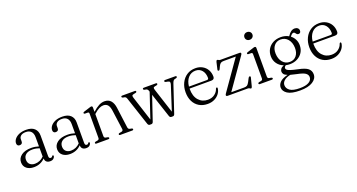

<svg xmlns="http://www.w3.org/2000/svg" viewBox="-50 -1396 4417 2378"><g transform="rotate(-20 2158.0 -207.5)"><path d="M46.5 -100Q46.5 -155 94 -190.5Q141.5 -226 225 -226Q252.5 -226 277.2 -221.8Q302 -217.5 323 -210.5V-332.5Q323 -381.5 298.5 -407.5Q274 -433.5 229.5 -433.5Q185.5 -433.5 164 -415.2Q142.5 -397 142.5 -372.5V-343Q142.5 -305.5 103.5 -305.5Q87 -305.5 78 -315.5Q69 -325.5 69 -342.5Q69 -372 89.8 -398.5Q110.5 -425 149.2 -441.8Q188 -458.5 242.5 -458.5Q314.5 -458.5 351.2 -424Q388 -389.5 388 -330.5V-59.5Q388 -27 412 -27Q421.5 -27 427 -31.2Q432.5 -35.5 436 -41.5Q441 -48.5 445.5 -48.5Q454.5 -48.5 454.5 -37Q454.5 -20.5 438.2 -5.2Q422 10 392.5 10Q361.5 10 344 -5.5Q326.5 -21 326.5 -50.5Q266.5 10.5 178.5 10.5Q119.5 10.5 83 -19Q46.5 -48.5 46.5 -100ZM114.5 -110Q114.5 -69 139.8 -47.2Q165 -25.5 204 -25.5Q273 -25.5 323 -77.5V-186Q302.5 -193 280 -197.8Q257.5 -202.5 232 -202.5Q176.5 -202.5 145.5 -177.8Q114.5 -153 114.5 -110Z M522 -100Q522 -155 569.5 -190.5Q617 -226 700.5 -226Q728 -226 752.8 -221.8Q777.5 -217.5 798.5 -210.5V-332.5Q798.5 -381.5 774 -407.5Q749.5 -433.5 705 -433.5Q661 -433.5 639.5 -415.2Q618 -397 618 -372.5V-343Q618 -305.5 579 -305.5Q562.5 -305.5 553.5 -315.5Q544.5 -325.5 544.5 -342.5Q544.5 -372 565.2 -398.5Q586 -425 624.8 -441.8Q663.5 -458.5 718 -458.5Q790 -458.5 826.8 -424Q863.5 -389.5 863.5 -330.5V-59.5Q863.5 -27 887.5 -27Q897 -27 902.5 -31.2Q908 -35.5 911.5 -41.5Q916.5 -48.5 921 -48.5Q930 -48.5 930 -37Q930 -20.5 913.8 -5.2Q897.5 10 868 10Q837 10 819.5 -5.5Q802 -21 802 -50.5Q742 10.5 654 10.5Q595 10.5 558.5 -19Q522 -48.5 522 -100ZM590 -110Q590 -69 615.2 -47.2Q640.5 -25.5 679.5 -25.5Q748.5 -25.5 798.5 -77.5V-186Q778 -193 755.5 -197.8Q733 -202.5 707.5 -202.5Q652 -202.5 621 -177.8Q590 -153 590 -110Z M1116 -435.5V-377.5Q1162.5 -419.5 1200.2 -439Q1238 -458.5 1274.5 -458.5Q1328 -458.5 1357.5 -424.5Q1387 -390.5 1395 -329L1430.5 -59.5Q1434 -35 1454 -30.5L1478 -26Q1492 -22 1492 -12.5Q1492 0 1476 0H1318.5Q1302.5 0 1302.5 -12.5Q1302.5 -22 1316 -25.5L1343.5 -30.5Q1368.5 -35.5 1365.5 -59L1330.5 -315Q1323.5 -366.5 1303 -391.2Q1282.5 -416 1244.5 -416Q1218 -416 1189 -401.8Q1160 -387.5 1125 -356L1116 -348V-57.5Q1116 -35 1137 -30.5L1163 -25.5Q1177 -22 1177 -12.5Q1177 0 1161 0H1004.5Q988.5 0 988.5 -12.5Q988.5 -22 1002.5 -26L1030 -31Q1051 -35.5 1051 -57V-377.5Q1051 -395.5 1035.5 -397L995.5 -397.5Q982.5 -399.5 982.5 -409Q982.5 -418.5 997.5 -423.5L1070 -446.5Q1091.5 -454 1099 -454Q1116 -454 1116 -435.5Z M1725.5 7H1704.5Q1687 7 1679 -15L1555.5 -387.5Q1550.5 -403.5 1544 -410.2Q1537.5 -417 1527.5 -419.5L1506 -423.5Q1492 -428 1492 -437Q1492 -449.5 1508 -449.5H1672.5Q1688 -449.5 1688 -437Q1688 -427 1673 -423.5L1650 -419Q1628 -414.5 1625.2 -404.5Q1622.5 -394.5 1630 -372.5L1733.5 -52L1843 -379L1838.5 -392.5Q1831 -414 1812.5 -418.5L1790.5 -423Q1776 -427.5 1776 -437Q1776 -449.5 1792.5 -449.5H1949.5Q1965 -449.5 1965 -437Q1965 -427 1950 -423L1925 -418Q1909 -414.5 1907 -404.8Q1905 -395 1911 -377L2016.5 -52L2119 -369Q2126.5 -392.5 2122 -403.8Q2117.5 -415 2097 -419L2072.5 -423.5Q2057 -427 2057 -437Q2057 -449.5 2073 -449.5H2205.5Q2222 -449.5 2222 -437Q2222 -427.5 2207 -423L2188.5 -419Q2177.5 -416 2169.5 -405.8Q2161.5 -395.5 2154 -373L2033.5 -13Q2026.5 7 2009 7H1988.5Q1971 7 1963.5 -14.5L1858.5 -331.5L1750.5 -13Q1743 7 1725.5 7Z M2649 -283.5Q2649 -245.5 2607 -245.5H2321Q2320.5 -244 2320.5 -242Q2320.5 -143.5 2367.5 -90.5Q2414.5 -37.5 2489 -37.5Q2542.5 -37.5 2579.2 -65.2Q2616 -93 2627.5 -133Q2633 -143.5 2640.5 -143.5Q2650.5 -143.5 2650 -130Q2646 -92 2622 -60Q2598 -28 2559 -8.8Q2520 10.5 2469.5 10.5Q2405 10.5 2357.5 -18Q2310 -46.5 2284.2 -98Q2258.5 -149.5 2258.5 -218Q2258.5 -286 2285 -340.5Q2311.5 -395 2359.8 -426.8Q2408 -458.5 2473 -458.5Q2524.5 -458.5 2564.2 -436.2Q2604 -414 2626.5 -374.5Q2649 -335 2649 -283.5ZM2464.5 -429.5Q2405.5 -429.5 2367.2 -386.2Q2329 -343 2322 -271H2558Q2580.5 -271 2580.5 -291.5Q2580.5 -353.5 2548.8 -391.5Q2517 -429.5 2464.5 -429.5Z M3056.5 -406 2790.5 -26.5H2959Q2987 -26.5 3001 -36Q3015 -45.5 3030.5 -75L3054 -120.5Q3062 -134.5 3072 -133Q3085 -131.5 3081.5 -116L3054 -8Q3048.5 13.5 3038 13.5Q3029.5 13.5 3022 6.8Q3014.5 0 2998 0H2734Q2714 0 2714 -14Q2714 -19 2716.8 -24.8Q2719.5 -30.5 2727 -41L2994.5 -422.5H2835Q2809 -422.5 2795 -413.2Q2781 -404 2768.5 -377.5L2753 -344Q2746 -329.5 2735 -331Q2721.5 -332.5 2725 -348.5L2746.5 -441Q2749.5 -453 2753.2 -457.5Q2757 -462 2763.5 -462Q2771.5 -462 2779 -455.8Q2786.5 -449.5 2802 -449.5H3053Q3072 -449.5 3072 -436Q3072 -431.5 3068.8 -425Q3065.5 -418.5 3056.5 -406Z M3228 -558.5Q3205.5 -558.5 3190.8 -572.8Q3176 -587 3176 -609Q3176 -631 3190.8 -645.2Q3205.5 -659.5 3228 -659.5Q3251.5 -659.5 3266.5 -645.2Q3281.5 -631 3281.5 -609Q3281.5 -587.5 3266.5 -573Q3251.5 -558.5 3228 -558.5ZM3270.5 -435.5V-57.5Q3270.5 -35.5 3291.5 -31L3317.5 -26.5Q3332 -22.5 3332 -12.5Q3332 0 3315.5 0H3159Q3143 0 3143 -12.5Q3143 -22 3157 -26L3184.5 -31Q3205.5 -36 3205.5 -57V-377.5Q3205.5 -395.5 3190 -397L3150 -397.5Q3137 -399.5 3137 -409Q3137 -418.5 3152 -423.5L3224.5 -446.5Q3245.5 -454 3253 -454Q3270.5 -454 3270.5 -435.5Z M3665 -11Q3755 6.5 3790.8 36Q3826.5 65.5 3826.5 113.5Q3826.5 171 3768 208.2Q3709.5 245.5 3601 245.5Q3488 245.5 3436.5 211.5Q3385 177.5 3385 128.5Q3385 90.5 3416 59Q3447 27.5 3519 10Q3484.5 -3.5 3472.8 -19.2Q3461 -35 3461 -54.5Q3461 -72 3473.2 -88.8Q3485.5 -105.5 3516 -117.5Q3464 -136.5 3433.5 -179Q3403 -221.5 3403 -277.5Q3403 -331 3428 -371.8Q3453 -412.5 3497 -435.5Q3541 -458.5 3598 -458.5Q3656.5 -458.5 3702 -432L3705 -436.5Q3745.5 -500.5 3797 -500.5Q3820.5 -500.5 3836 -487.8Q3851.5 -475 3851.5 -455Q3851.5 -419 3820.5 -419Q3806 -419 3798 -428.2Q3790 -437.5 3783 -446.5Q3776 -455.5 3764 -455.5Q3745.5 -455.5 3720 -420.5Q3751.5 -396.5 3769.2 -361.2Q3787 -326 3787 -284Q3787 -230.5 3761.5 -190Q3736 -149.5 3692.2 -126.8Q3648.5 -104 3594 -104Q3565.5 -104 3540 -110Q3518 -95.5 3518 -78Q3518 -66 3528.2 -56Q3538.5 -46 3570 -35.2Q3601.5 -24.5 3665 -11ZM3586 -431.5Q3532 -431 3500 -391.2Q3468 -351.5 3470 -288Q3472 -217 3509 -173.5Q3546 -130 3603.5 -131Q3658 -131.5 3689.8 -171Q3721.5 -210.5 3720 -275Q3718 -345.5 3681.2 -388.8Q3644.5 -432 3586 -431.5ZM3438.5 117Q3438.5 160 3477.8 188.5Q3517 217 3610 217Q3687 217 3727.5 193Q3768 169 3768 129Q3768 98 3739.5 77Q3711 56 3630 40Q3582.5 30.5 3550.5 21Q3493.5 33.5 3466 59.2Q3438.5 85 3438.5 117Z M4279.5 -283.5Q4279.5 -245.5 4237.5 -245.5H3951.5Q3951 -244 3951 -242Q3951 -143.5 3998 -90.5Q4045 -37.5 4119.5 -37.5Q4173 -37.5 4209.8 -65.2Q4246.5 -93 4258 -133Q4263.5 -143.5 4271 -143.5Q4281 -143.5 4280.5 -130Q4276.5 -92 4252.5 -60Q4228.5 -28 4189.5 -8.8Q4150.5 10.5 4100 10.5Q4035.5 10.5 3988 -18Q3940.5 -46.5 3914.8 -98Q3889 -149.5 3889 -218Q3889 -286 3915.5 -340.5Q3942 -395 3990.2 -426.8Q4038.5 -458.5 4103.5 -458.5Q4155 -458.5 4194.8 -436.2Q4234.5 -414 4257 -374.5Q4279.5 -335 4279.5 -283.5ZM4095 -429.5Q4036 -429.5 3997.8 -386.2Q3959.5 -343 3952.5 -271H4188.5Q4211 -271 4211 -291.5Q4211 -353.5 4179.2 -391.5Q4147.5 -429.5 4095 -429.5Z"/></g></svg>

Font: Fraunces 72pt S050 Light
Style: Regular
Weight: 300
Version: Version 1.000; ttfautohint (v1.8.3)